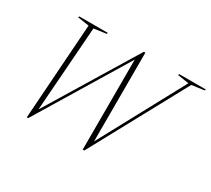

<svg xmlns="http://www.w3.org/2000/svg" viewBox="-138 -958 1329 1209"><g transform="rotate(30 526.0 -353.0)"><path d="M938 -684 856 -696.5 859 -705H1052.5L1050 -696.5L959 -684L582 10.5H570.5L571 -657.5L581 -660.5L174 10.5H164L212 -684L129.5 -696.5L132.5 -705H340L337.5 -696.5L247.5 -684L201 -45L177.5 -28L596 -715.5H607L606.5 -45L590 -39.5Z"/></g></svg>

Font: Newsreader 60pt ExtraLight
Style: Italic
Weight: 250
Italic angle: -17°
Designer: Hugues Gentile
Foundry: Production Type
Version: Version 1.003